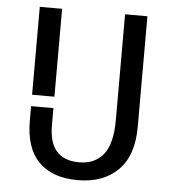

<svg xmlns="http://www.w3.org/2000/svg" viewBox="-51 -747 723 805"><g transform="rotate(5 310.0 -345.0)"><path d="M305 10Q199 10 141.5 -47.5Q84 -105 84 -221V-282H178V-209Q178 -65 305 -65Q371 -65 407 -110Q443 -155 443 -254V-700H537V-234Q537 -113 474.5 -51.5Q412 10 305 10ZM84 -330V-700H178V-330Z"/></g></svg>

Font: Hedvig Letters Sans
Style: Regular
Weight: 400
Designer: Alexander Örn & Tor Weibull
Foundry: Kanon Foundry
Version: Version 1.000; ttfautohint (v1.8.4.7-5d5b)